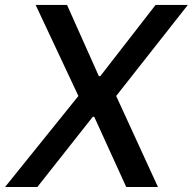

<svg xmlns="http://www.w3.org/2000/svg" viewBox="-38 -747 770 767"><path d="M229.8 -727.3H104.4L275.2 -363.6L-17.8 0H111.2L332.7 -280.5H338.4L466.3 0H593L426.1 -363.6L712.4 -727.3H583.5L362.6 -442.8H356.9Z"/></svg>

Font: TID UI Medium
Style: Italic
Weight: 500
Italic angle: -9.39999°
Designer: The TID Project Authors
Foundry: Bakken & Bæck
Version: Version 1.001;hotconv 1.0.109;makeotfexe 2.5.65596